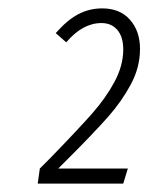

<svg xmlns="http://www.w3.org/2000/svg" viewBox="-20 -761 376 458"><path d="M314 -644Q314 -601 292.5 -560.5Q271 -520 238 -482.5Q205 -445 140 -380L119 -359H285L274 -323H70L75 -359Q75 -359 100 -384Q167 -453 200 -490.5Q233 -528 253.5 -566.5Q274 -605 274 -643Q274 -673 260 -689.5Q246 -706 222 -706Q177 -706 138 -660L113 -682Q140 -713 166.5 -727Q193 -741 224 -741Q266 -741 290 -714Q314 -687 314 -644Z"/></svg>

Font: Fira Sans Extra Condensed ExtraLight
Style: Italic
Weight: 275
Width: 3
Italic angle: -8°
Designer: Carrois Corporate & Edenspiekermann AG
Foundry: Carrois Corporate GbR & Edenspiekermann AG
Version: Version 4.203